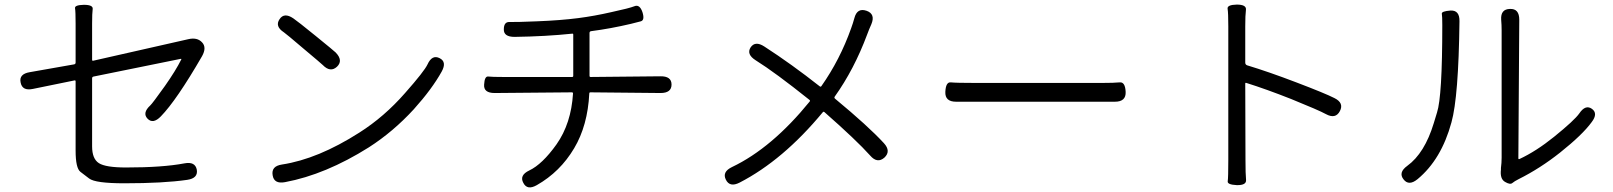

<svg xmlns="http://www.w3.org/2000/svg" viewBox="-20 -785 7040 838"><path d="M523 15Q396 15 369 -6Q350 -21 331 -35Q310 -51 310 -128V-430Q310 -435 305 -434L124 -397Q77 -387 70 -425Q62 -462 110 -470L303 -504Q310 -505 310 -512V-682Q310 -735 307.5 -749Q305 -763 346 -764Q387 -764 384.5 -745.5Q382 -727 382 -682V-524Q382 -519 387 -520L802 -614Q841 -623 862 -600Q883 -578 862 -540Q751 -348 682 -277Q648 -242 624 -267Q600 -292 636 -325Q645 -333 700 -410Q747 -477 771 -525Q773 -529 768 -528L389 -451Q382 -450 382 -443V-146Q382 -92 411.5 -73Q441 -54 530 -54Q690 -54 785 -72Q832 -81 839 -44Q845 -7 797 0Q693 15 523 15Z M1224 10Q1176 19 1170 -20Q1163 -60 1211 -67Q1368 -91 1548 -206Q1657 -275 1748 -379Q1832 -474 1846 -504Q1866 -548 1899 -531Q1931 -515 1908 -473Q1866 -397 1786 -308Q1696 -210 1590 -142Q1401 -23 1224 10ZM1451 -494Q1422 -467 1389 -501Q1382 -508 1308 -570Q1227 -639 1219 -644Q1179 -670 1200 -701Q1220 -732 1260 -705Q1278 -693 1358 -628Q1438 -563 1445 -556Q1479 -521 1451 -494Z M2323 23Q2281 47 2264 13Q2246 -20 2290 -41Q2347 -68 2409 -155Q2473 -246 2481 -377Q2481 -382 2476 -382L2139 -379Q2090 -379 2093 -416Q2095 -453 2111 -451Q2127 -449 2177 -449H2477Q2482 -449 2482 -454V-634Q2482 -639 2477 -638Q2362 -626 2226 -624Q2178 -624 2179 -657Q2179 -690 2204 -689Q2229 -688 2324 -692Q2427 -696 2504 -706Q2574 -715 2648 -732Q2727 -749 2749.5 -758Q2772 -767 2784 -732Q2795 -697 2777 -692Q2758 -687 2734 -681Q2645 -660 2560 -649Q2553 -648 2553 -641V-454Q2553 -449 2558 -449L2862 -452Q2911 -453 2911 -416Q2911 -379 2863 -379L2557 -382Q2552 -382 2552 -377Q2545 -237 2486 -138Q2425 -35 2323 23Z M3208 12Q3165 34 3148 -1Q3131 -35 3175 -56Q3349 -139 3514 -342Q3517 -346 3513 -349Q3363 -469 3278 -522Q3237 -548 3256 -578Q3276 -608 3316 -582Q3435 -505 3558 -408Q3562 -405 3565 -409Q3646 -524 3695 -662Q3703 -684 3709 -706Q3721 -752 3762 -738Q3802 -724 3783 -679Q3773 -657 3765 -635Q3708 -482 3623 -363Q3620 -358 3625 -354Q3770 -234 3838 -160Q3870 -125 3840 -97Q3809 -70 3778 -106Q3718 -173 3578 -296Q3574 -299 3571 -295Q3398 -86 3208 12Z M4153 -341Q4104 -341 4106 -384Q4108 -428 4130 -425.5Q4152 -423 4239 -423H4789Q4843 -423 4867 -425.5Q4891 -428 4893 -384Q4895 -341 4846 -341Z M5378 23Q5336 21 5338.5 6Q5341 -9 5341 -87V-670Q5341 -729 5338 -746.5Q5335 -764 5378 -765Q5421 -765 5418 -742Q5415 -719 5415 -670V-512Q5415 -503 5423 -500Q5516 -472 5639 -425Q5765 -377 5804 -357Q5847 -336 5828 -300Q5809 -264 5767 -287Q5736 -304 5615 -353Q5506 -396 5420 -423Q5415 -425 5415 -420L5416 -87Q5416 -25 5418.5 -0.5Q5421 24 5378 23Z M6167 -3Q6129 28 6106 -2Q6082 -32 6122 -61Q6198 -116 6238 -248Q6245 -271 6252 -294Q6275 -364 6275 -675Q6275 -714 6273 -725Q6271 -736 6311 -739Q6351 -741 6350 -692Q6346 -362 6315 -251Q6271 -89 6167 -3ZM6549 9Q6526 -4 6531 -45V-52Q6534 -74 6534 -97V-653Q6534 -676 6532 -699Q6529 -745 6570 -746Q6611 -748 6611 -699L6607 -94Q6607 -89 6612 -91Q6685 -125 6763 -188Q6852 -260 6873 -290Q6900 -330 6928 -310Q6956 -290 6927 -252Q6887 -197 6789 -119Q6702 -50 6608 -3Q6590 6 6580.5 14Q6571 22 6549 9Z"/></svg>

Font: Resource Han Rounded KR Normal
Style: Regular
Weight: 350
Designer: Cyano Hao (round all glyphs); Ryoko NISHIZUKA 西塚涼子 (kana, bopomofo & ideographs); Paul D. Hunt (Latin, Greek & Cyrillic)
Foundry: Cyano Hao
Version: 0.990